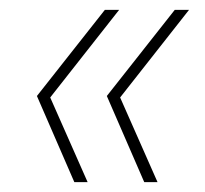

<svg xmlns="http://www.w3.org/2000/svg" viewBox="-20 -490 417 390"><path d="M273 -120 197 -295 335 -470H364L224 -292L300 -120ZM131 -120 55 -295 193 -470H222L82 -292L158 -120Z"/></svg>

Font: DM Sans 36pt Thin
Style: Italic
Weight: 250
Italic angle: -10°
Designer: Colophon Foundry, Jonny Pinhorn
Foundry: Colophon Foundry
Version: Version 4.004;gftools[0.9.30]